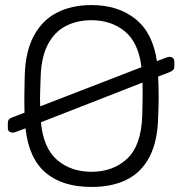

<svg xmlns="http://www.w3.org/2000/svg" viewBox="-20 -730 722 760"><path d="M342 10Q227 10 160.5 -46.5Q94 -103 81 -222L43 -208Q36 -205 30 -205Q22 -205 16.5 -209.5Q11 -214 11 -223V-242Q11 -253 16 -258Q21 -263 33 -267L77 -284Q76 -323 76.5 -358.5Q77 -394 78 -434Q81 -527 114 -588.5Q147 -650 205.5 -680Q264 -710 342 -710Q447 -710 516 -655Q585 -600 601 -488L638 -502Q646 -505 651 -505Q659 -505 664.5 -500.5Q670 -496 670 -487V-468Q670 -457 665 -452.5Q660 -448 648 -443L606 -427Q608 -384 608 -346.5Q608 -309 606 -266Q604 -172 572.5 -110.5Q541 -49 483 -19.5Q425 10 342 10ZM342 -50Q428 -50 483.5 -102Q539 -154 543 -271Q544 -309 544.5 -339Q545 -369 544 -403L142 -246Q152 -143 206.5 -96.5Q261 -50 342 -50ZM139 -309 540 -464Q528 -562 474 -606Q420 -650 342 -650Q286 -650 241.5 -627.5Q197 -605 170.5 -556Q144 -507 141 -429Q140 -395 139 -367Q138 -339 139 -309Z"/></svg>

Font: Rubik Light Light
Style: Regular
Weight: 300
Version: Version 2.101